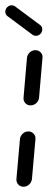

<svg xmlns="http://www.w3.org/2000/svg" viewBox="-22 -709 181 729"><path d="M67.4 0Q55.2 0 47.2 -8.7Q39.3 -17.4 40.4 -29.6L53.7 -180.4Q54.8 -192.6 64.1 -201.3Q73.3 -210 85.6 -210Q97.8 -210 105.7 -201.3Q113.7 -192.6 112.6 -180.4L99.3 -29.6Q98.1 -17.4 88.9 -8.7Q79.6 0 67.4 0ZM94.1 -308.9Q81.9 -308.9 74.1 -317.4Q66.3 -325.9 67.4 -338.1L80.4 -489.3Q81.9 -501.5 91.1 -510Q100.4 -518.5 112.6 -518.5Q124.8 -518.5 132.8 -509.8Q140.7 -501.1 139.3 -489.3L126.3 -338.1Q125.2 -325.9 115.7 -317.4Q106.3 -308.9 94.1 -308.9ZM-1.9 -664.1Q-1.9 -674.4 5.4 -681.7Q12.6 -688.9 22.6 -688.9Q30 -688.9 35.2 -684.8L130.7 -613.7Q138.5 -607.8 138.5 -597.8Q138.5 -587.4 131.3 -580.2Q124.1 -573 114.1 -573Q106.7 -573 101.5 -577L5.9 -648.1Q-1.9 -654.1 -1.9 -664.1Z"/></svg>

Font: 26F Galaxy Sans Medium
Style: Italic
Weight: 500
Italic angle: -5°
Designer: C₂₉H₂₅N₃O₅
Version: Version 1.200